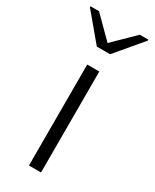

<svg xmlns="http://www.w3.org/2000/svg" viewBox="-207 -789 677 840"><g transform="rotate(30 131.0 -369.0)"><path d="M100 0V-510H161V0ZM97 -599 -15 -733V-738H28L130 -636L234 -738H277V-733L164 -599Z"/></g></svg>

Font: Saira SemiExpanded Light
Style: Regular
Weight: 300
Width: 6
Designer: Hector Gatti with collaboration of the Omnibus-Type team
Foundry: Omnibus-Type
Version: Version 1.101